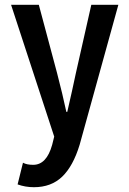

<svg xmlns="http://www.w3.org/2000/svg" viewBox="-20 -572 540 804"><path d="M122.1 211.9Q85.9 211.9 53.7 200.2L76.2 109.4Q91.8 118.2 119.1 118.2Q174.8 118.2 198.2 35.2L207 0L26.4 -551.8H142.6L218.8 -266.6Q242.2 -176.8 257.8 -103.5H261.7Q283.2 -196.3 297.9 -266.6L362.3 -551.8H475.6L313.5 34.2Q286.1 124 240.2 168Q194.3 211.9 122.1 211.9Z"/></svg>

Font: Gen Shin Gothic Monospace Medium
Style: Regular
Weight: 500
Designer: [Source Han Sans]
Ryoko NISHIZUKA  (kana & ideographs); Paul D. Hunt (Latin, Greek & Cyrillic); Wenlong ZHANG  (bopomofo
Version: Version 1.002.20150607